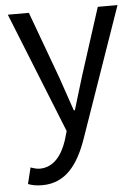

<svg xmlns="http://www.w3.org/2000/svg" viewBox="-55 -586 630 863"><g transform="rotate(-5 260.5 -154.5)"><path d="M101 234C209 234 265 152 303 45L508 -543H419L322 -241C307 -193 291 -138 276 -89H271C254 -138 235 -194 219 -241L108 -543H13L231 1L219 42C197 109 158 159 96 159C82 159 66 154 55 150L37 223C54 230 75 234 101 234Z"/></g></svg>

Font: Source Han Sans CN Regular
Style: Regular
Weight: 400
Designer: Ryoko NISHIZUKA (kana & ideographs); Paul D. Hunt (Latin, Greek & Cyrillic); Wenlong ZHANG (bopomofo); Sandoll Communica
Foundry: Adobe Systems Incorporated
Version: Version 1.004;PS 1.004;hotconv 1.0.82;makeotf.lib2.5.63406